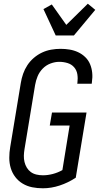

<svg xmlns="http://www.w3.org/2000/svg" viewBox="-20 -1006 540 1034"><path d="M211 8Q181 8 153.5 2.5Q126 -3 102.5 -17Q79 -31 62.5 -52.5Q46 -74 38 -100.5Q30 -127 30 -156Q30 -185 35 -214L92 -559Q96 -584 104.5 -608.5Q113 -633 127.5 -655Q142 -677 162.5 -694.5Q183 -712 206.5 -723Q230 -734 255.5 -738.5Q281 -743 306 -743Q331 -743 355 -739Q379 -735 400.5 -725Q422 -715 439 -698.5Q456 -682 465 -660.5Q474 -639 476.5 -614.5Q479 -590 475 -564L474 -555H396L397 -561Q400 -584 396.5 -606Q393 -628 379 -644Q365 -660 343.5 -666.5Q322 -673 299 -673Q276 -673 252 -664Q228 -655 210 -636.5Q192 -618 182.5 -595Q173 -572 169 -548L112 -203Q109 -185 108.5 -167.5Q108 -150 112 -133.5Q116 -117 124.5 -103Q133 -89 146 -79.5Q159 -70 176 -66Q193 -62 211 -62Q237 -62 264 -69Q291 -76 316 -90L355 -330H248L260 -400H446L388 -49Q347 -22 301.5 -7Q256 8 211 8ZM280 -815 214 -957 259 -982 337 -872 453 -986 493 -953 378 -815Z"/></svg>

Font: Iosevka Custom
Style: Italic
Weight: 400
Italic angle: -9°
Monospace: yes
Designer: Belleve Invis
Foundry: Belleve Invis
Version: Version 30.3.3; ttfautohint (v1.8.3)